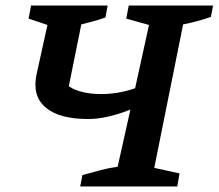

<svg xmlns="http://www.w3.org/2000/svg" viewBox="-20 -672 788 692"><path d="M269 0 277 -41Q309 -50 341.5 -58.5Q374 -67 404 -71L450 -277Q410 -261 371 -252Q332 -243 298 -243Q193 -243 144 -285Q95 -327 112 -405L151 -582L83 -605L92 -652H368L360 -609Q338 -601 317 -595.5Q296 -590 273 -584L228 -361Q270 -333 346 -333Q406 -333 467 -354L517 -582L435 -605L444 -652H748L740 -611Q714 -602 689.5 -595.5Q665 -589 640 -584L536 -67L627 -47L619 0Z"/></svg>

Font: Piazzolla SemiBold
Style: Italic
Weight: 600
Italic angle: -11.3°
Designer: Juan Pablo del Peral
Foundry: Huerta Tipografica
Version: Version 1.330